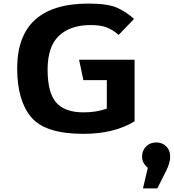

<svg xmlns="http://www.w3.org/2000/svg" viewBox="-20 -731 971 1073"><path d="M76 -348Q76 -711 475 -711Q580 -711 632.5 -688.5Q685 -666 729 -625L643 -536Q610 -565 575.5 -578Q541 -591 487 -591Q374 -591 310 -531.5Q246 -472 246 -342.5Q246 -213 294 -158Q342 -103 448 -103Q518 -103 577 -124V-283H446L422 -397H732V-53Q618 17 446 17Q232 17 154 -76.5Q76 -170 76 -348ZM908 225 859 322H779L806 207Q774 180 774 145Q774 110 796.5 87.5Q819 65 853 65Q887 65 909 87Q931 109 931 144Q931 179 908 225Z"/></svg>

Font: Fix15 Mono
Style: Bold
Weight: 700
Designer: Carrois Corporate & Edenspiekermann AG
Foundry: Carrois Corporate GbR & Edenspiekermann AG
Version: Version 3.206